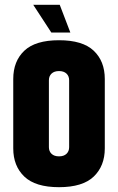

<svg xmlns="http://www.w3.org/2000/svg" viewBox="-20 -767 490 797"><path d="M35 -439Q35 -513 81 -556.5Q127 -600 225 -600Q323 -600 369 -556.5Q415 -513 415 -439V-151Q415 -78 369 -34Q323 10 225 10Q127 10 81 -34Q35 -78 35 -151ZM267 -434Q267 -451 256 -461.5Q245 -472 225 -472Q205 -472 194 -461.5Q183 -451 183 -434V-156Q183 -139 194 -128.5Q205 -118 225 -118Q245 -118 256 -128.5Q267 -139 267 -156ZM118 -747H228L272 -632H193Z"/></svg>

Font: Khand Variable Light
Style: Regular
Weight: 300
Designer: Satya Rajpurohit
Foundry: Indian Type Foundry
Version: Version 3.000